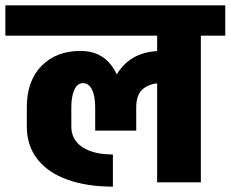

<svg xmlns="http://www.w3.org/2000/svg" viewBox="-45 -680 860 716"><path d="M360 -279Q360 -374 412 -432Q464 -490 556 -490V-370Q516 -370 489.5 -349.5Q463 -329 463 -279ZM555 -370V-490H603V-370ZM376 16Q279 16 206.5 -10Q134 -36 94.5 -86.5Q55 -137 55 -208H221Q221 -159 262 -131.5Q303 -104 376 -104ZM55 -207V-279H221V-207ZM55 -279Q55 -379 110 -434.5Q165 -490 254 -490L264 -370Q244 -370 232.5 -346Q221 -322 221 -279ZM310 -193V-279H463V-193ZM310 -279Q310 -322 298 -346Q286 -370 264 -370L254 -490Q329 -491 371 -435.5Q413 -380 413 -279ZM-25 -547V-660H611V-547ZM541 0V-645H704V0ZM451 -547V-660H795V-547Z"/></svg>

Font: Akshar Light
Style: Bold
Weight: 700
Version: Version 1.100